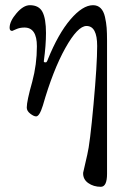

<svg xmlns="http://www.w3.org/2000/svg" viewBox="-20 -434 500 739"><path d="M122 -256Q122 -328 74 -328Q56 -328 42 -321.5Q28 -315 27 -315Q17 -315 17 -327Q17 -352 43.5 -383Q70 -414 95 -414Q130 -414 143.5 -388Q157 -362 157 -307Q157 -260 149 -201Q147 -194 154 -194Q156 -194 157 -194Q158 -194 160 -196.5Q162 -199 164 -205Q204 -304 251 -359Q298 -414 338 -414Q356 -414 367.5 -402.5Q379 -391 384 -369Q389 -347 390.5 -327Q392 -307 392 -278V235Q392 285 368 285Q340 285 319.5 270.5Q299 256 300 231Q300 230 316 161Q326 121 340 -32.5Q354 -186 354 -257Q354 -334 313 -334Q279 -334 231.5 -249Q184 -164 145 -28Q132 14 119 14Q110 14 96.5 3.5Q83 -7 83 -20Q83 -45 104 -119Q122 -186 122 -256Z"/></svg>

Font: EB Garamond 08
Style: Regular
Weight: 400
Version: Version 0.016 ; ttfautohint (v1.5)